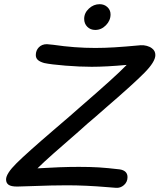

<svg xmlns="http://www.w3.org/2000/svg" viewBox="-20 -913 762 917"><path d="M495 -19Q389 -28 300 -28Q231 -28 127 -24L62 -22Q33 -22 21 -30.5Q9 -39 9 -56Q9 -84 59 -133.5Q109 -183 235 -291Q331 -373 354 -394Q451 -478 504.5 -526.5Q558 -575 585 -603Q487 -594 418 -594Q361 -594 292.5 -599.5Q224 -605 191 -612Q170 -618 160.5 -627Q151 -636 151 -650Q151 -672 165.5 -687Q180 -702 204 -702L235 -699Q337 -684 435 -684Q479 -684 528 -687Q577 -690 652 -697Q666 -698 681 -694Q696 -690 706 -682Q722 -670 722 -650Q722 -618 669 -564.5Q616 -511 493 -405L437 -356Q416 -338 396 -321Q376 -304 358 -287Q284 -223 234.5 -179Q185 -135 159 -109Q271 -116 357 -116Q412 -116 452.5 -113.5Q493 -111 552 -104Q589 -98 589 -67Q589 -44 572 -29Q555 -14 533 -16ZM382 -823Q382 -851 404.5 -872Q427 -893 456 -893Q478 -893 493 -879Q508 -865 508 -844Q508 -815 486 -792.5Q464 -770 435 -770Q412 -770 397 -785Q382 -800 382 -823Z"/></svg>

Font: Mali Medium
Style: Italic
Weight: 500
Italic angle: -10°
Version: Version 1.000; ttfautohint (v1.6)